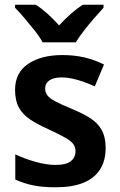

<svg xmlns="http://www.w3.org/2000/svg" viewBox="-20 -786 508 816"><path d="M429 -157Q429 -103 405 -65.5Q381 -28 334 -9Q287 10 216 10Q162 10 122 2Q82 -6 45 -23V-130Q85 -111 131.5 -98Q178 -85 216 -85Q261 -85 281 -101Q301 -117 301 -144Q301 -160 292 -173Q283 -186 258 -200.5Q233 -215 185 -237Q138 -258 107 -279Q76 -300 60 -329.5Q44 -359 44 -404Q44 -477 99.5 -514.5Q155 -552 245 -552Q294 -552 336.5 -542.5Q379 -533 422 -512L383 -419Q359 -430 334.5 -438.5Q310 -447 287 -452Q264 -457 243 -457Q208 -457 190 -444.5Q172 -432 172 -410Q172 -393 181.5 -380.5Q191 -368 215.5 -355Q240 -342 286 -323Q332 -304 364 -283.5Q396 -263 412.5 -233Q429 -203 429 -157ZM420 -753Q403 -735 380.5 -709Q358 -683 337 -656Q316 -629 302 -606H161Q149 -629 127.5 -656Q106 -683 84 -709Q62 -735 44 -753V-766H132Q157 -750 182 -727.5Q207 -705 231 -678Q256 -705 281.5 -727.5Q307 -750 332 -766H420Z"/></svg>

Font: Noto Sans Display SemiBold
Style: Regular
Weight: 600
Designer: Monotype Design Team
Foundry: Monotype Imaging Inc.
Version: Version 2.003